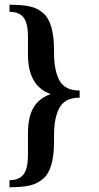

<svg xmlns="http://www.w3.org/2000/svg" viewBox="-20 -750 416 810"><path d="M208 -179V-154Q208 -34 162 4Q138 25 105.5 32.5Q73 40 20 40V10Q61 10 79.5 -14.5Q98 -39 98 -95V-187Q98 -257 121.5 -296.5Q145 -336 194 -353Q98 -387 98 -519V-595Q98 -652 79.5 -676Q61 -700 20 -700V-730Q73 -730 105.5 -723Q138 -716 162 -695Q208 -656 208 -537V-527Q208 -451 231.5 -409.5Q255 -368 316 -368V-338Q255 -338 231.5 -296.5Q208 -255 208 -179Z"/></svg>

Font: Trochut
Style: Regular
Weight: 400
Designer: Andreu Balius
Foundry: Andreu Balius
Version: Version 1.001